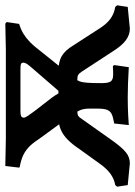

<svg xmlns="http://www.w3.org/2000/svg" viewBox="84 -588 509 723"><g transform="rotate(-90 338.5 -226.5)"><path d="M85 8 3 0 -3 -40 3 -47Q26 -51 45.5 -65Q65 -79 84 -106L138 -181Q156 -208 173.5 -225.5Q191 -243 211.5 -252Q232 -261 261 -261H432Q468 -261 489.5 -248Q511 -235 529 -205L593 -106Q610 -79 629.5 -65Q649 -51 674 -47L680 -40L674 0L592 8Q569 8 548.5 -7Q528 -22 506 -57L431 -172Q424 -183 418 -186.5Q412 -190 398 -190H285Q270 -190 264 -186.5Q258 -183 250 -170L170 -57Q145 -22 126.5 -7Q108 8 85 8ZM611 -461 617 -456 610 -409Q588 -402 572.5 -392.5Q557 -383 541.5 -368Q526 -353 504 -324L406 -202Q398 -192 394 -182Q390 -172 388.5 -153.5Q387 -135 387 -98Q387 -73 393.5 -64Q400 -55 418 -55Q423 -55 430.5 -55Q438 -55 451 -56L455 -51L447 4Q413 2 385.5 1Q358 0 333 0Q321 0 296.5 0.5Q272 1 229 4L235 -51Q259 -55 270.5 -60.5Q282 -66 286.5 -78Q291 -90 291 -113V-144Q291 -164 286 -177Q281 -190 265 -213L176 -335Q159 -361 144.5 -374Q130 -387 113.5 -394.5Q97 -402 70 -407L69 -411L75 -461L176 -459H515ZM442 -358Q455 -373 459.5 -380Q464 -387 464 -392Q464 -400 459 -402Q454 -404 439 -404H282Q269 -404 263 -401.5Q257 -399 257 -391Q257 -386 264.5 -375Q272 -364 283.5 -348.5Q295 -333 308 -317Q321 -301 332 -286Q343 -271 348 -261H358Z"/></g></svg>

Font: Alegreya SemiBold
Style: Regular
Weight: 600
Designer: Juan Pablo del Peral
Foundry: Huerta Tipografica
Version: Version 2.009